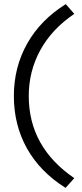

<svg xmlns="http://www.w3.org/2000/svg" viewBox="-20 -722 396 928"><path d="M297 186Q175 110 111 -3.5Q47 -117 47 -258Q47 -397 111.5 -511.5Q176 -626 298 -702L339 -655Q231 -582 175 -480Q119 -378 119 -258Q119 -11 339 139Z"/></svg>

Font: Easer Grotesk Light
Style: Regular
Weight: 300
Designer: Boardeaser, Bonnie Shaver-Troup, Thomas Jockin
Foundry: Lexend
Version: Version 1.008;Glyphs 3.1.2 (3151)